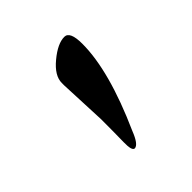

<svg xmlns="http://www.w3.org/2000/svg" viewBox="-84 -733 346 346"><g transform="rotate(-45 89.0 -560.0)"><path d="M62 -620.1Q62 -638.7 84.5 -657.2Q106.9 -675.8 124 -675.8Q138.2 -675.8 138.2 -644Q138.2 -575.2 90.8 -469.2Q81.1 -444.3 71.8 -443.8Q64.9 -443.8 65.4 -465.8Q65.9 -487.8 65.9 -523.9L62 -613.8Z"/></g></svg>

Font: EBGaramond
Style: Regular
Weight: 400
Version: Version 000.012g